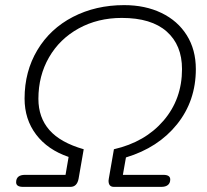

<svg xmlns="http://www.w3.org/2000/svg" viewBox="-20 -730 808 750"><path d="M43 -18Q43 -47 78 -47H236L248 -117Q166 -145 121 -204.5Q76 -264 76 -345Q76 -451 126 -534.5Q176 -618 265 -664Q354 -710 465 -710Q547 -710 610.5 -679.5Q674 -649 709.5 -592.5Q745 -536 745 -460Q745 -336 671.5 -244.5Q598 -153 472 -115L460 -47H618Q645 -47 645 -29Q645 -15 636 -7.5Q627 0 610 0H425Q404 0 404 -24L405 -32L425 -147Q547 -175 619 -259Q691 -343 691 -460Q691 -554 631 -607Q571 -660 456 -660Q362 -660 287.5 -619Q213 -578 171.5 -506Q130 -434 130 -344Q130 -271 173 -222Q216 -173 307 -147L287 -32Q281 0 255 0H70Q43 0 43 -18Z"/></svg>

Font: Kodchasan ExtraLight
Style: Italic
Weight: 275
Italic angle: -10°
Version: Version 1.000; ttfautohint (v1.6)